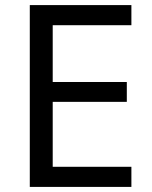

<svg xmlns="http://www.w3.org/2000/svg" viewBox="-20 -734 596 754"><path d="M97 -714H496V-635H187V-412H478V-334H187V-79H496V0H97Z"/></svg>

Font: BC Sans
Style: Regular
Weight: 400
Designer: Monotype Design Team
Province of B.C.
Foundry: Monotype Imaging Inc.
Version: Version 2.000;GOOG;noto-source:20170915:90ef993387c0